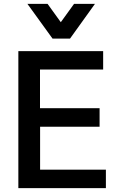

<svg xmlns="http://www.w3.org/2000/svg" viewBox="-20 -976 636 996"><path d="M252.4 -775.9 122.1 -956.1H226.6L295.4 -860.8L364.3 -956.1H472.7L343.3 -775.9ZM75.2 0V-710.9H515.1V-615.2H187.5V-414.6H496.6V-318.4H188V-95.7H529.3V0Z"/></svg>

Font: Ride Light
Style: Bold
Weight: 600
Version: Version 3.000